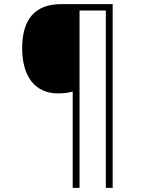

<svg xmlns="http://www.w3.org/2000/svg" viewBox="-20 -780 695 927"><path d="M524 127V-760H275C150 -760 87 -688 87 -547C87 -415 146 -329 260 -329C288 -329 309 -332 331 -338V127H364V-729H491V127Z"/></svg>

Font: Noto Sans Myanmar UI ExtraLight
Style: Regular
Weight: 200
Designer: Monotype Design Team
Foundry: Monotype Imaging Inc.
Version: Version 2.103